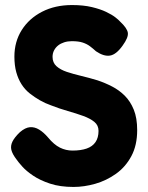

<svg xmlns="http://www.w3.org/2000/svg" viewBox="-20 -721 586 760"><path d="M271 19Q218 19 178.5 6Q139 -7 111.5 -25.5Q84 -44 68 -62Q52 -80 46 -89Q29 -111 25 -127.5Q21 -144 29.5 -161Q38 -178 59 -198Q80 -216 98.5 -217.5Q117 -219 135 -208Q153 -197 170 -177Q194 -148 217.5 -136.5Q241 -125 267 -125Q300 -125 323 -133Q346 -141 358 -158.5Q370 -176 370 -203Q370 -225 353.5 -238.5Q337 -252 309.5 -262Q282 -272 248.5 -281.5Q215 -291 182 -304Q159 -312 138 -324Q117 -336 98 -351Q79 -366 65.5 -387Q52 -408 44.5 -435Q37 -462 37 -497Q37 -556 66 -602Q95 -648 146.5 -674.5Q198 -701 265 -701Q310 -701 343.5 -693Q377 -685 400 -674Q423 -663 436.5 -652.5Q450 -642 455 -636Q483 -610 486 -591.5Q489 -573 465 -540Q440 -505 415.5 -501Q391 -497 360 -518Q348 -529 336 -538Q324 -547 307.5 -552.5Q291 -558 264 -558Q248 -558 234 -553.5Q220 -549 210 -541Q200 -533 194 -521.5Q188 -510 188 -496Q188 -473 203.5 -459Q219 -445 244.5 -436.5Q270 -428 301.5 -420.5Q333 -413 366 -403Q396 -393 424 -378.5Q452 -364 474 -342Q496 -320 509.5 -287Q523 -254 523 -206Q523 -146 500 -103Q477 -60 439 -33Q401 -6 357 6.5Q313 19 271 19Z"/></svg>

Font: Fredoka Light SemiBold
Style: Regular
Weight: 600
Version: Version 2.001